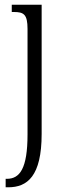

<svg xmlns="http://www.w3.org/2000/svg" viewBox="-20 -556 277 816"><path d="M4 240H15C96 240 157 193 157 13V-536H30V-505H39C81 -505 97 -495 97 -433V15C97 161 64 204 9 204H4Z"/></svg>

Font: Noto Serif Hebrew ExtraCondensed Light
Style: Regular
Weight: 300
Width: 2
Designer: Monotype Design Team
Foundry: Monotype Imaging Inc.
Version: Version 2.004